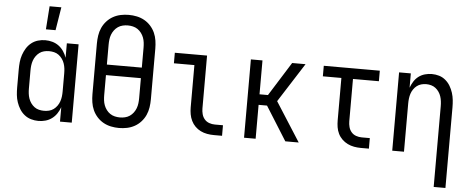

<svg xmlns="http://www.w3.org/2000/svg" viewBox="-58 -905 3116 1270"><g transform="rotate(5 1500.0 -269.5)"><path d="M215 8Q190 8 166 1Q142 -6 122.5 -21.5Q103 -37 90 -58Q77 -79 69 -102.5Q61 -126 58.5 -150.5Q56 -175 56 -200V-320Q56 -345 58.5 -369.5Q61 -394 69 -417.5Q77 -441 90 -462Q103 -483 122.5 -498.5Q142 -514 166 -521Q190 -528 215 -528Q239 -528 262 -521.5Q285 -515 304 -501Q323 -487 336.5 -467Q350 -447 358 -424V-520H436V0H358V-96Q350 -73 336.5 -53Q323 -33 304 -19Q285 -5 262 1.5Q239 8 215 8ZM246 -62Q263 -62 279.5 -66Q296 -70 309.5 -80Q323 -90 333 -104Q343 -118 348.5 -134Q354 -150 356 -166.5Q358 -183 358 -200V-320Q358 -337 356 -353.5Q354 -370 348.5 -386Q343 -402 333 -416Q323 -430 309.5 -440Q296 -450 279.5 -454Q263 -458 246 -458Q229 -458 212.5 -454Q196 -450 182.5 -440Q169 -430 159 -416Q149 -402 143.5 -386Q138 -370 136 -353.5Q134 -337 134 -320V-200Q134 -183 136 -166.5Q138 -150 143.5 -134Q149 -118 159 -104Q169 -90 182.5 -80Q196 -70 212.5 -66Q229 -62 246 -62ZM212 -600 223 -754H301L276 -600Z M750 8Q723 8 696.5 2.5Q670 -3 646.5 -16Q623 -29 604.5 -49.5Q586 -70 575 -94.5Q564 -119 560 -146Q556 -173 556 -200V-535Q556 -562 560 -589Q564 -616 575 -640.5Q586 -665 604.5 -685.5Q623 -706 646.5 -719Q670 -732 696.5 -737.5Q723 -743 750 -743Q777 -743 803.5 -737.5Q830 -732 853.5 -719Q877 -706 895.5 -685.5Q914 -665 925 -640.5Q936 -616 940 -589Q944 -562 944 -535V-200Q944 -173 940 -146Q936 -119 925 -94.5Q914 -70 895.5 -49.5Q877 -29 853.5 -16Q830 -3 803.5 2.5Q777 8 750 8ZM634 -403H866V-535Q866 -552 864 -569Q862 -586 856 -602Q850 -618 839.5 -632Q829 -646 815 -655.5Q801 -665 784 -669Q767 -673 750 -673Q733 -673 716 -669Q699 -665 685 -655.5Q671 -646 660.5 -632Q650 -618 644 -602Q638 -586 636 -569Q634 -552 634 -535ZM750 -62Q767 -62 784 -66Q801 -70 815 -79.5Q829 -89 839.5 -103Q850 -117 856 -133Q862 -149 864 -166Q866 -183 866 -200V-333H634V-200Q634 -183 636 -166Q638 -149 644 -133Q650 -117 660.5 -103Q671 -89 685 -79.5Q699 -70 716 -66Q733 -62 750 -62Z M1434 0H1380Q1357 0 1334.5 -4Q1312 -8 1291.5 -18Q1271 -28 1255 -44Q1239 -60 1229 -80.5Q1219 -101 1215 -123.5Q1211 -146 1211 -169V-450H1075V-520H1289V-169Q1289 -150 1294 -131Q1299 -112 1311.5 -97.5Q1324 -83 1342.5 -76.5Q1361 -70 1380 -70H1434Z M1854 0 1713 -225H1657V0H1580V-520H1657V-295H1713L1854 -520H1943L1777 -260L1943 0Z M2409 0H2355Q2333 0 2310.5 -4Q2288 -8 2267.5 -18Q2247 -28 2230.5 -44Q2214 -60 2204 -80.5Q2194 -101 2190.5 -123.5Q2187 -146 2187 -169V-450H2064V-520H2436V-450H2264V-169Q2264 -150 2269 -131Q2274 -112 2286.5 -97.5Q2299 -83 2317.5 -76.5Q2336 -70 2355 -70H2409Z M2858 215V-320Q2858 -337 2856 -353.5Q2854 -370 2849 -385.5Q2844 -401 2834.5 -415Q2825 -429 2812 -439Q2799 -449 2783 -453.5Q2767 -458 2750 -458Q2733 -458 2717 -453.5Q2701 -449 2688 -439Q2675 -429 2665.5 -415Q2656 -401 2651 -385.5Q2646 -370 2644 -353.5Q2642 -337 2642 -320V0H2564V-520H2642V-425Q2650 -447 2662.5 -467Q2675 -487 2693.5 -501Q2712 -515 2735 -521.5Q2758 -528 2781 -528Q2806 -528 2829.5 -521Q2853 -514 2872 -498Q2891 -482 2903.5 -461Q2916 -440 2923.5 -416.5Q2931 -393 2933.5 -368.5Q2936 -344 2936 -320V215Z"/></g></svg>

Font: HulyMono
Style: Regular
Weight: 400
Monospace: yes
Designer: Belleve Invis
Foundry: Belleve Invis
Version: Version 33.2.5; ttfautohint (v1.8.4)